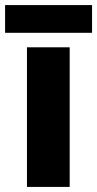

<svg xmlns="http://www.w3.org/2000/svg" viewBox="-33 -735 382 755"><path d="M329 -715H-13V-606H329ZM241 0V-549H73V0Z"/></svg>

Font: Noto Sans Gurmukhi ExtraBold
Style: Regular
Weight: 800
Designer: Jelle Bosma - Monotype Design Team
Foundry: Monotype Imaging Inc.
Version: Version 2.004